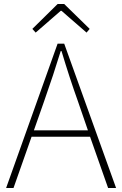

<svg xmlns="http://www.w3.org/2000/svg" viewBox="-20 -945 613 965"><path d="M285.2 -890.6 159.2 -781.2 142.6 -799.8 269.5 -924.8H302.7L430.7 -799.8L415 -781.2L289.1 -890.6ZM150.4 -290H421.9L372.1 -434.6Q329.1 -554.7 289.1 -688.5H285.2Q250 -573.2 201.2 -434.6ZM523.4 0 432.6 -257.8H138.7L47.9 0H10.7L269.5 -725.6H302.7L563.5 0Z"/></svg>

Font: Gen Shin Gothic ExtraLight
Style: Regular
Weight: 100
Designer: [Source Han Sans]
Ryoko NISHIZUKA  (kana & ideographs); Paul D. Hunt (Latin, Greek & Cyrillic); Wenlong ZHANG  (bopomofo
Version: Version 1.002.20150607